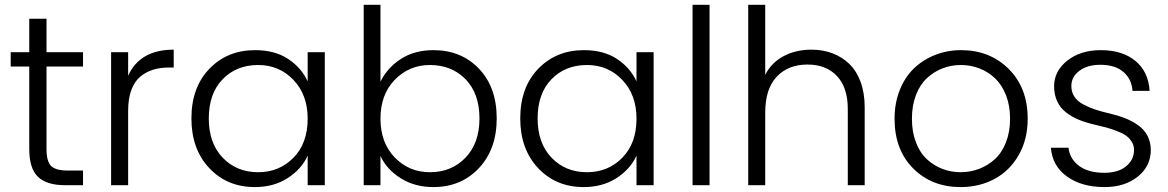

<svg xmlns="http://www.w3.org/2000/svg" viewBox="-20 -760 4795 788"><path d="M100.1 -486.8H23.9V-545.9H100.1V-683.1H170.9V-545.9H320.8V-486.8H170.9V-147.9Q170.9 -97.7 189.7 -78.9Q208.5 -60.1 256.8 -60.1H320.8V0H246.1Q171.9 0 136 -34.2Q100.1 -68.4 100.1 -147.9Z M505.9 0H436V-545.9H505.9V-449.2Q554.2 -556.2 692.9 -556.2V-482.9H673.8Q637.7 -482.9 608.9 -474.1Q580.1 -465.3 556.2 -445.8Q532.2 -426.3 519 -390.6Q505.9 -355 505.9 -305.2Z M765.6 -273.9Q765.6 -401.4 839.4 -477.8Q913.1 -554.2 1026.9 -554.2Q1107.9 -554.2 1162.6 -518.1Q1217.3 -481.9 1242.7 -425.8V-545.9H1313V0H1242.7V-121.1Q1216.8 -64.9 1159.9 -28.6Q1103 7.8 1025.9 7.8Q912.1 7.8 838.9 -70.1Q765.6 -147.9 765.6 -273.9ZM836.9 -273.9Q836.9 -172.4 894 -112.8Q951.2 -53.2 1039.6 -53.2Q1126 -53.2 1184.3 -112.5Q1242.7 -171.9 1242.7 -272.9Q1242.7 -371.1 1184.3 -432.1Q1126 -493.2 1039.6 -493.2Q950.2 -493.2 893.6 -434.6Q836.9 -376 836.9 -273.9Z M1541.5 -424.8Q1569.8 -482.4 1625.7 -518.3Q1681.6 -554.2 1758.8 -554.2Q1873 -554.2 1945.8 -478Q2018.6 -401.9 2018.6 -273.9Q2018.6 -147.9 1945.6 -70.1Q1872.6 7.8 1758.8 7.8Q1682.6 7.8 1624.8 -28.3Q1566.9 -64.5 1541.5 -120.1V0H1472.7V-740.2H1541.5ZM1541.5 -272.9Q1541.5 -174.3 1600.1 -113.8Q1658.7 -53.2 1744.6 -53.2Q1833 -53.2 1890.4 -112.8Q1947.8 -172.4 1947.8 -273.9Q1947.8 -376 1890.9 -434.6Q1834 -493.2 1744.6 -493.2Q1659.2 -493.2 1600.3 -432.6Q1541.5 -372.1 1541.5 -272.9Z M2115.2 -273.9Q2115.2 -401.4 2189 -477.8Q2262.7 -554.2 2376.5 -554.2Q2457.5 -554.2 2512.2 -518.1Q2566.9 -481.9 2592.3 -425.8V-545.9H2662.6V0H2592.3V-121.1Q2566.4 -64.9 2509.5 -28.6Q2452.6 7.8 2375.5 7.8Q2261.7 7.8 2188.5 -70.1Q2115.2 -147.9 2115.2 -273.9ZM2186.5 -273.9Q2186.5 -172.4 2243.7 -112.8Q2300.8 -53.2 2389.2 -53.2Q2475.6 -53.2 2533.9 -112.5Q2592.3 -171.9 2592.3 -272.9Q2592.3 -371.1 2533.9 -432.1Q2475.6 -493.2 2389.2 -493.2Q2299.8 -493.2 2243.2 -434.6Q2186.5 -376 2186.5 -273.9Z M2822.3 -740.2H2892.1V0H2822.3Z M3050.8 -740.2H3120.6V-453.1Q3146.5 -503.4 3196.5 -529.8Q3246.6 -556.2 3310.5 -556.2Q3356.9 -556.2 3396 -541.5Q3435.1 -526.9 3465.1 -498.3Q3495.1 -469.7 3512 -424.1Q3528.8 -378.4 3528.8 -319.8V0H3459.5V-312Q3459.5 -400.9 3415 -448Q3370.6 -495.1 3293.9 -495.1Q3214.8 -495.1 3167.7 -445.1Q3120.6 -395 3120.6 -297.9V0H3050.8Z M4197.8 -272.9Q4197.8 -188 4160.9 -123.5Q4124 -59.1 4061.8 -25.6Q3999.5 7.8 3922.4 7.8Q3804.2 7.8 3727.8 -68.8Q3651.4 -145.5 3651.4 -272.9Q3651.4 -336.9 3672.6 -390.1Q3693.8 -443.4 3730.7 -479Q3767.6 -514.6 3817.6 -534.4Q3867.7 -554.2 3924.3 -554.2Q4042.5 -554.2 4120.1 -476.8Q4197.8 -399.4 4197.8 -272.9ZM3722.7 -272.9Q3722.7 -218.3 3739.3 -175.3Q3755.9 -132.3 3784.4 -106.2Q3813 -80.1 3848.1 -66.7Q3883.3 -53.2 3922.4 -53.2Q3962.4 -53.2 3998.3 -66.9Q4034.2 -80.6 4063 -106.7Q4091.8 -132.8 4108.6 -175.8Q4125.5 -218.8 4125.5 -272.9Q4125.5 -326.2 4108.9 -368.9Q4092.3 -411.6 4064 -438.5Q4035.6 -465.3 3999.8 -479.2Q3963.9 -493.2 3923.3 -493.2Q3883.3 -493.2 3847.7 -479.2Q3812 -465.3 3783.7 -438.7Q3755.4 -412.1 3739 -369.4Q3722.7 -326.7 3722.7 -272.9Z M4703.1 -145Q4703.1 -78.1 4649.7 -35.2Q4596.2 7.8 4513.2 7.8Q4419.4 7.8 4359.1 -35.6Q4298.8 -79.1 4293 -153.8H4365.2Q4370.6 -107.4 4408.9 -79.1Q4447.3 -50.8 4512.2 -50.8Q4569.3 -50.8 4601.8 -77.6Q4634.3 -104.5 4634.3 -145Q4634.3 -163.1 4624.8 -178.2Q4615.2 -193.4 4601.8 -203.1Q4588.4 -212.9 4564.2 -222.2Q4540 -231.4 4520.8 -236.6Q4501.5 -241.7 4470.2 -249Q4434.6 -257.3 4407 -268.8Q4379.4 -280.3 4355.7 -298.3Q4332 -316.4 4319.1 -343.8Q4306.2 -371.1 4306.2 -405.8Q4306.2 -468.3 4360.4 -511.2Q4414.6 -554.2 4498 -554.2Q4586.4 -554.2 4639.9 -510Q4693.4 -465.8 4698.2 -387.2H4627.9Q4625 -435.1 4590.8 -464.6Q4556.6 -494.1 4496.1 -494.1Q4442.4 -494.1 4409.7 -469.2Q4377 -444.3 4377 -407.2Q4377 -382.3 4389.4 -363.3Q4401.9 -344.2 4426.8 -331.1Q4451.7 -317.9 4476.6 -309.8Q4501.5 -301.8 4539.1 -293Q4574.7 -284.2 4601.6 -273.2Q4628.4 -262.2 4652.3 -245.1Q4676.3 -228 4689.5 -202.6Q4702.6 -177.2 4703.1 -145Z"/></svg>

Font: PoppinsZ Light
Style: Regular
Weight: 300
Designer: Ninad Kale (Devanagari), Jonny Pinhorn (Latin)
Foundry: Indian Type Foundry
Version: Version 3.002;FEAKit 1.0